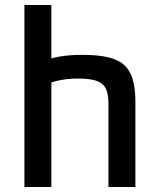

<svg xmlns="http://www.w3.org/2000/svg" viewBox="-20 -750 640 770"><path d="M415 -334Q415 -374 404 -395.5Q393 -417 366.5 -426Q340 -435 291 -435Q267 -435 246 -432.5Q225 -430 201.5 -424Q178 -418 145 -405L136 -497Q176 -515 215.5 -522.5Q255 -530 310 -530Q392 -530 438 -513Q484 -496 503.5 -454.5Q523 -413 523 -340V0H415ZM78 0V-730H186V0Z"/></svg>

Font: M PLUS Code Latin Expanded Medium
Style: Regular
Weight: 500
Width: 7
Designer: Coji Morishita
Foundry: UNDERFOREST DESIGN
Version: Version 1.002; ttfautohint (v1.8.3)